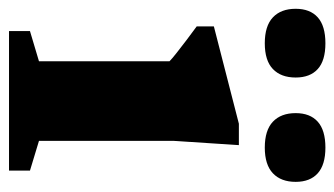

<svg xmlns="http://www.w3.org/2000/svg" viewBox="-186 -564 742 426"><g transform="rotate(90 185.0 -351.0)"><path d="M294 -510 284.5 -364.5V-66.5L350.5 -46.5V0H41V-46.5L108 -66.5V-356Q102 -362 89.2 -372Q76.5 -382 61 -393.8Q45.5 -405.5 30.5 -416.5V-454.5L246.5 -510ZM68 -567.5Q29.5 -567.5 10.5 -585.5Q-8.5 -603.5 -8.5 -636Q-8.5 -668 10.5 -685Q29.5 -702 68 -702Q106.5 -702 125.2 -685Q144 -668 144 -636Q144 -603.5 125.2 -585.5Q106.5 -567.5 68 -567.5ZM299.5 -567.5Q261 -567.5 242 -585.5Q223 -603.5 223 -636Q223 -668 242 -685Q261 -702 299.5 -702Q337.5 -702 356.5 -685Q375.5 -668 375.5 -636Q375.5 -603.5 356.5 -585.5Q337.5 -567.5 299.5 -567.5Z"/></g></svg>

Font: Newsreader 9pt
Style: Bold
Weight: 700
Designer: Hugues Gentile
Foundry: Production Type
Version: Version 1.003